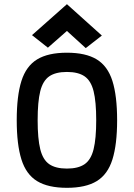

<svg xmlns="http://www.w3.org/2000/svg" viewBox="-20 -884 640 918"><path d="M300 14Q210 14 157.5 -18Q105 -50 82.5 -121.5Q60 -193 60 -309Q60 -426 82.5 -497Q105 -568 157.5 -600Q210 -632 300 -632Q390 -632 442.5 -600Q495 -568 517.5 -497Q540 -426 540 -309Q540 -193 517.5 -121.5Q495 -50 442.5 -18Q390 14 300 14ZM300 -78Q354 -78 384.5 -99Q415 -120 427.5 -170.5Q440 -221 440 -309Q440 -398 427.5 -448Q415 -498 384.5 -519Q354 -540 300 -540Q246 -540 215.5 -519Q185 -498 172.5 -448Q160 -398 160 -309Q160 -221 172.5 -170.5Q185 -120 215.5 -99Q246 -78 300 -78ZM390 -654 300 -736 209 -656 133 -716 300 -864 467 -714Z"/></svg>

Font: Victor Mono Thin
Style: Regular
Weight: 100
Monospace: yes
Designer: Rune Bjørnerås
Version: Version 1.561;gftools[0.9.30]